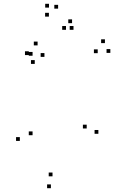

<svg xmlns="http://www.w3.org/2000/svg" viewBox="-20 -971 660 1011"><path d="M498 -266.5V-286.5H478V-266.5ZM561 -692.5V-712.5H541V-692.5ZM532.5 -744V-764H512.5V-744ZM494.5 -691V-711H474.5V-691ZM436.5 -294.5V-314.5H416.5V-294.5ZM256.5 -42.5V-62.5H236.5V-42.5ZM151.5 -259V-279H131.5V-259ZM214 -671.5V-691.5H194V-671.5ZM178 -732V-752H158V-732ZM131.5 -681V-701H111.5V-681ZM163 -634.5V-654.5H143V-634.5ZM151.5 -677.5V-697.5H131.5V-677.5ZM84.5 -229V-249H64.5V-229ZM248 20V0H228V20ZM359.5 -849V-869H339.5V-849ZM286 -925.5V-945.5H266V-925.5ZM238 -931V-951H218V-931ZM237.5 -883.5V-903.5H217.5V-883.5ZM327.5 -814V-834H307.5V-814ZM367 -814V-834H347V-814Z"/></svg>

Font: Monaspace Radon Dots Var
Style: Regular
Weight: 400
Designer: Riley Cran and the Lettermatic Team
Version: Version 1.100 (Monaspace Radon Dots)